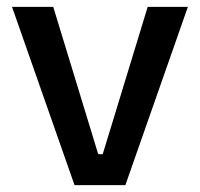

<svg xmlns="http://www.w3.org/2000/svg" viewBox="-20 -539 582 559"><path d="M197 0 15 -519H135L266 -90H279L410 -519H527L345 0Z"/></svg>

Font: Bricolage Grotesque 24pt Medium
Style: Regular
Weight: 500
Designer: Mathieu Triay
Foundry: Atelier Triay
Version: Version 1.001;gftools[0.9.33.dev8+g029e19f]